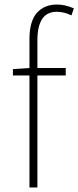

<svg xmlns="http://www.w3.org/2000/svg" viewBox="-20 -827 346 847"><path d="M295 -759Q263 -775 231 -775Q186 -775 165.5 -742.5Q145 -710 145 -650V-527H270V-494H145V0H110V-494H37V-522L110 -527V-655Q110 -733 142.5 -770Q175 -807 232 -807Q267 -807 306 -790Z"/></svg>

Font: SpoqaHanSansJP-Thin
Style: Regular
Weight: 250
Designer: [Source Han Sans]
Ryoko NISHIZUKA  (kana & ideographs); Paul D. Hunt (Latin, Greek & Cyrillic); Wenlong ZHANG  (bopomofo
Foundry: Spoqa (http://bi.spoqa.com)
Version: Version 1.002.20150607